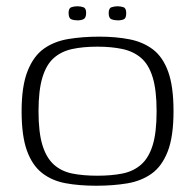

<svg xmlns="http://www.w3.org/2000/svg" viewBox="-20 -586 623 613"><path d="M287 7Q233 7 189.5 -1Q146 -9 114.5 -33.5Q83 -58 66 -105Q49 -152 49 -231Q49 -311 68 -359Q87 -407 120 -430.5Q153 -454 198.5 -461.5Q244 -469 297 -469Q350 -469 393.5 -460.5Q437 -452 468.5 -428Q500 -404 517 -357Q534 -310 534 -231Q534 -150 515.5 -102.5Q497 -55 464 -31.5Q431 -8 386 -0.5Q341 7 287 7ZM291 -25Q336 -25 371 -32Q406 -39 430.5 -60.5Q455 -82 467.5 -122.5Q480 -163 480 -231Q480 -298 467.5 -339Q455 -380 430.5 -401Q406 -422 371 -429.5Q336 -437 291 -437Q245 -437 210.5 -429.5Q176 -422 152 -401Q128 -380 115.5 -339Q103 -298 103 -231Q103 -163 115.5 -122.5Q128 -82 152 -60.5Q176 -39 210.5 -32Q245 -25 291 -25ZM356 -521Q345 -521 336 -524.5Q327 -528 327 -544Q327 -560 336.5 -563Q346 -566 355 -566Q365 -566 374 -563Q383 -560 383 -544Q383 -528 375.5 -524.5Q368 -521 356 -521ZM228 -521Q216 -521 207.5 -524.5Q199 -528 199 -545Q199 -560 208 -563Q217 -566 227 -566Q237 -566 246 -563Q255 -560 255 -545Q255 -529 247 -525Q239 -521 228 -521Z"/></svg>

Font: Genos Light
Style: Regular
Weight: 300
Designer: Robert E. Leuschke
Foundry: Robert E. Leuschke
Version: Version 1.010